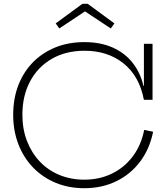

<svg xmlns="http://www.w3.org/2000/svg" viewBox="-20 -983 868 1012"><path d="M424 9Q342.5 9 274 -19.2Q205.5 -47.5 155.2 -99.2Q105 -151 77.2 -222Q49.5 -293 49.5 -378Q49.5 -462.5 76.2 -532.5Q103 -602.5 152.5 -653.5Q202 -704.5 271 -732.8Q340 -761 424.5 -761Q510.5 -761 574.5 -732.2Q638.5 -703.5 679.2 -651.8Q720 -600 736 -530.5H752L738.5 -457Q714.5 -582 631.2 -648.8Q548 -715.5 425.5 -715.5Q326.5 -715.5 252.8 -672.8Q179 -630 138.5 -554Q98 -478 98 -378Q98 -302.5 122.2 -239.8Q146.5 -177 190 -131.2Q233.5 -85.5 293.2 -60.8Q353 -36 424 -36Q505 -36 571 -68.5Q637 -101 680.8 -160Q724.5 -219 740 -298.5L787 -288.5Q769 -198.5 718.8 -131.5Q668.5 -64.5 593 -27.8Q517.5 9 424 9ZM738.5 -457V-752H784V-457ZM442 -963 583 -859.5 564 -833 428 -923 292.5 -833 273.5 -859.5 414.5 -963Z"/></svg>

Font: Hepta Slab ExtraLight Light
Style: Regular
Weight: 300
Version: Version 1.100